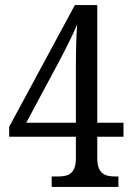

<svg xmlns="http://www.w3.org/2000/svg" viewBox="-20 -734 517 754"><path d="M183 -41V0H445V-41H433C394 -41 362 -50 362 -113V-197H465V-252H362V-714H274L16 -236V-197H278V-113C278 -50 247 -41 207 -41ZM278 -252H83L209 -487C231 -528 271 -607 283 -638C278 -576 278 -498 278 -440Z"/></svg>

Font: Noto Serif Sinhala Condensed
Style: Regular
Weight: 400
Width: 3
Designer: Jelle Bosma - Monotype Design Team
Foundry: Monotype Imaging Inc.
Version: Version 2.007